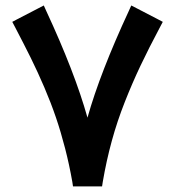

<svg xmlns="http://www.w3.org/2000/svg" viewBox="-20 -669 626 687"><path d="M293 -248Q337.9 -408.2 441.4 -630.9L449.7 -649.4L467.8 -640.1L544.9 -600.1L562.5 -590.8L553.2 -573.2Q512.2 -496.1 482.9 -434.3Q453.6 -372.6 426.5 -304Q399.4 -235.4 380.1 -165Q360.8 -94.7 347.7 -18.1L345.2 -2H328.6H257.8H241.2L238.8 -18.1Q228 -79.6 212.9 -138.2Q197.8 -196.8 180.2 -248.5Q162.6 -300.3 138.7 -356.2Q114.7 -412.1 90.1 -461.9Q65.4 -511.7 33.2 -573.2L23.9 -590.8L41.5 -600.1L118.7 -640.1L136.7 -649.4L145 -630.9Q247.6 -410.2 293 -248Z"/></svg>

Font: Shabnam FD-WOL
Style: Bold-FD-WOL
Weight: 700
Foundry: DejaVu fonts team - Redesigned by Saber Rastikerdar - Based on Vazir font
Version: Version 5.0.0